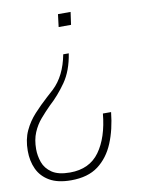

<svg xmlns="http://www.w3.org/2000/svg" viewBox="-107 -588 635 854"><g transform="rotate(-10 211.0 -161.0)"><path d="M145 208Q85 208 48 186.5Q11 165 -6 128.5Q-23 92 -23 46Q-23 -6 -5 -44.5Q13 -83 41.5 -114Q70 -145 102 -174L134 -203Q189 -255 207 -350H232Q220 -273 185 -223Q150 -173 109 -136Q85 -112 63.5 -87Q42 -62 28.5 -30Q15 2 15 45Q15 75 25.5 104.5Q36 134 64.5 153.5Q93 173 146 173Q234 173 279.5 110Q325 47 335 -60H372Q364 18 339 78Q314 138 267.5 173Q221 208 145 208ZM264 -473H208L215 -530H272Z"/></g></svg>

Font: Tanohe Sans ExtraLight
Style: Italic
Weight: 200
Designer: Village Type and Design LLC & Cristiano Sobral
Foundry: Cooper Hewitt Smithsonian Design Museum
Version: Version 1.00;September 29, 2021;FontCreator 13.0.0.2655 64-b